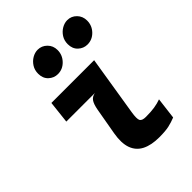

<svg xmlns="http://www.w3.org/2000/svg" viewBox="-228 -927 1056 1056"><g transform="rotate(-45 300.0 -399.0)"><path d="M386 8Q324.5 8 284.5 -12.2Q244.5 -32.5 229.2 -75Q214 -117.5 225.5 -183.5L253 -339.5Q260 -378 272.5 -394.8Q285 -411.5 308 -415H85L99.5 -545.5H432L376 -198Q368.5 -151 376 -137.2Q383.5 -123.5 413 -123.5Q453 -123.5 480.2 -127.8Q507.5 -132 532 -141L516.5 -15.5Q489.5 -4.5 461.5 1.8Q433.5 8 386 8ZM237.5 -632Q207 -632 184.2 -653.2Q161.5 -674.5 161.5 -710.5Q161.5 -738.5 175.2 -760Q189 -781.5 210 -793.8Q231 -806 253 -806Q284 -806 306.8 -783.5Q329.5 -761 329.5 -727Q329.5 -688.5 302.2 -660.2Q275 -632 237.5 -632ZM467.5 -632Q437 -632 414.2 -653.2Q391.5 -674.5 391.5 -710.5Q391.5 -738.5 405.2 -760Q419 -781.5 440.2 -793.8Q461.5 -806 483 -806Q514.5 -806 536.8 -783.2Q559 -760.5 559 -727Q559 -688 532 -660Q505 -632 467.5 -632Z"/></g></svg>

Font: Spline Sans Mono
Style: Italic
Weight: 400
Italic angle: -4°
Monospace: yes
Designer: Eben Sorkin, Mirko Velimirovic
Foundry: Sorkin Type
Version: Version 1.004